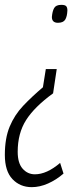

<svg xmlns="http://www.w3.org/2000/svg" viewBox="-56 -556 346 792"><path d="M178 -271 163 -171Q86 -115 51.5 -60.5Q17 -6 17 70Q17 117 37.5 140Q58 163 88 163Q137 163 192 116L206 160Q176 186 142 201Q108 216 75 216Q27 216 -4.5 183Q-36 150 -36 83Q-36 14 -16 -34Q4 -82 39.5 -119.5Q75 -157 121 -196L133 -271ZM222 -513Q221 -488 213 -475Q205 -462 183 -462Q158 -462 158 -486Q160 -510 167.5 -523Q175 -536 197 -536Q212 -536 217 -530.5Q222 -525 222 -513Z"/></svg>

Font: Georama Condensed Light
Style: Italic
Weight: 300
Width: 3
Italic angle: -9°
Designer: Jean-Baptiste Levee
Foundry: Production Type
Version: Version 1.000